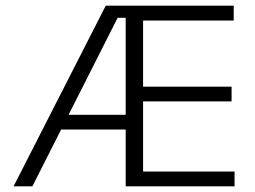

<svg xmlns="http://www.w3.org/2000/svg" viewBox="-20 -659 901 679"><path d="M94.5 0H28L354 -639H436V-596H396ZM446.5 -201H173V-253H446.5ZM809.5 0H443V-52.5H809.5ZM486 0H424.5V-639H486ZM799 -300.5H459.5V-352.5H799ZM806.5 -586.5H442.5V-639H806.5Z"/></svg>

Font: Anek Malayalam Medium Light
Style: Regular
Weight: 300
Version: Version 1.003